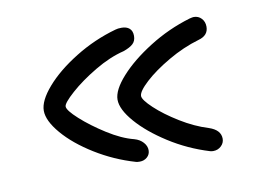

<svg xmlns="http://www.w3.org/2000/svg" viewBox="-49 -612 667 492"><g transform="rotate(-10 284.0 -366.0)"><path d="M270 -197Q215 -213 166.5 -243Q118 -273 89 -307Q60 -341 60 -367Q60 -393 90 -427.5Q120 -462 170 -493Q220 -524 277 -540Q283 -542 293 -542Q306 -542 313.5 -535.5Q321 -529 321 -516Q321 -503 313 -495.5Q305 -488 288 -482Q251 -473 211.5 -449.5Q172 -426 144.5 -401.5Q117 -377 117 -368Q117 -358 143.5 -334Q170 -310 207 -286.5Q244 -263 276 -255Q290 -251 298.5 -241.5Q307 -232 307 -221Q307 -210 299 -203Q291 -196 280 -196Q273 -196 270 -197ZM462 -191Q406 -208 357.5 -239Q309 -270 280 -303.5Q251 -337 251 -362Q251 -387 281.5 -421Q312 -455 362 -486.5Q412 -518 469 -535Q477 -537 480 -537Q492 -537 500 -528.5Q508 -520 508 -507Q508 -484 482 -477Q441 -465 401.5 -442Q362 -419 337 -396Q312 -373 312 -361Q312 -351 336 -328.5Q360 -306 396.5 -283.5Q433 -261 469 -250Q499 -240 499 -217Q499 -206 490.5 -198Q482 -190 470 -190Q465 -190 462 -191Z"/></g></svg>

Font: Mali
Style: Regular
Weight: 400
Version: Version 1.000; ttfautohint (v1.6)